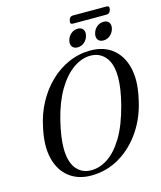

<svg xmlns="http://www.w3.org/2000/svg" viewBox="-136 -1036 959 1145"><g transform="rotate(-15 344.0 -464.0)"><path d="M470.5 -710.5Q552 -710.5 606 -668Q660 -625.5 679.5 -547.8Q699 -470 676 -365Q654.5 -253.5 597.8 -168.8Q541 -84 460.2 -36.2Q379.5 11.5 284.5 11.5Q204 11.5 149.2 -30.8Q94.5 -73 74.8 -152Q55 -231 80 -341.5Q95.5 -419.5 131.5 -486.5Q167.5 -553.5 219.5 -604Q271.5 -654.5 335.5 -682.5Q399.5 -710.5 470.5 -710.5ZM292.5 -19Q346 -19 396.8 -53Q447.5 -87 490.8 -159Q534 -231 564 -346Q577 -396.5 583.2 -437.8Q589.5 -479 589.5 -512Q590 -595.5 555 -638Q520 -680.5 463 -680.5Q408 -680.5 355.5 -643.5Q303 -606.5 260 -534.5Q217 -462.5 191 -358Q178 -305 172 -262.8Q166 -220.5 166 -187.5Q166.5 -103.5 200.8 -61.2Q235 -19 292.5 -19ZM403 -748Q380 -748 369.8 -763.2Q359.5 -778.5 365.5 -802Q372 -825.5 390 -840.5Q408 -855.5 431 -855.5Q454.5 -855.5 464.5 -840.5Q474.5 -825.5 468.5 -802Q462.5 -778.5 444.5 -763.2Q426.5 -748 403 -748ZM562.5 -748Q539 -748 528.8 -763.2Q518.5 -778.5 525 -802Q531 -825.5 549.2 -840.5Q567.5 -855.5 590.5 -855.5Q614 -855.5 624.2 -840.5Q634.5 -825.5 628.5 -802Q622 -778.5 604 -763.2Q586 -748 562.5 -748ZM398.5 -915.5Q404.5 -939 423.5 -939H633Q652 -939 646 -915.5Q640 -892 620.5 -892H411.5Q392 -892 398.5 -915.5Z"/></g></svg>

Font: Fraunces 144pt Soft
Style: Italic
Weight: 400
Italic angle: -16°
Version: Version 1.000;[b76b70a41]